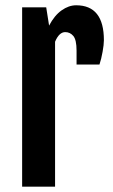

<svg xmlns="http://www.w3.org/2000/svg" viewBox="-20 -700 422 720"><path d="M63 -672.4H153.3L164.1 -604Q184.1 -642.1 210.9 -661.1Q237.8 -680.2 265.6 -680.2Q369.6 -680.2 369.6 -549.3Q369.6 -532.7 364.7 -505.6Q359.9 -478.5 353 -458H267.1V-510.3Q267.1 -550.8 254.9 -565.2Q242.7 -579.6 224.6 -579.6Q201.7 -579.6 186.5 -543.5V0H63Z"/></svg>

Font: Fjalla One
Style: Regular
Weight: 400
Designer: Irina Smirnova, Eben Sorkin
Foundry: Sorkin Type
Version: Version 1.002; ttfautohint (v1.8.4.7-5d5b);gftools[0.9.25]